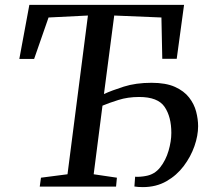

<svg xmlns="http://www.w3.org/2000/svg" viewBox="-20 -763 858 785"><path d="M142.5 0 147.5 -36.5 256 -50.5 339.5 -699.5 178.5 -691.5 119.5 -522H59L100 -743H732.5L702.5 -522.5H643.5L640 -691.5L447 -699.5L405 -378.5Q436.5 -393 486 -408.8Q535.5 -424.5 599.5 -424.5Q658 -424.5 695.2 -407.8Q732.5 -391 753.2 -364.2Q774 -337.5 782 -306.5Q790 -275.5 790 -247Q790 -208.5 775 -165.5Q760 -122.5 731.2 -84.2Q702.5 -46 660.5 -22Q618.5 2 564 2Q544 2 529.5 -0.5L532.5 -40.5Q539 -39.5 552.8 -40.5Q566.5 -41.5 576 -43.5Q612 -49.5 635 -78.8Q658 -108 669.2 -146.8Q680.5 -185.5 680.5 -219.5Q680.5 -285.5 653 -326Q625.5 -366.5 549 -366.5Q502.5 -366.5 463.8 -354.2Q425 -342 399 -331L363 -50.5L458 -36.5L454.5 0Z"/></svg>

Font: Merriweather Text Regular
Style: Italic
Weight: 400
Italic angle: -7.8°
Designer: Eben Sorkin
Foundry: Eben Sorkin
Version: Version 2.100; ttfautohint (v1.7.19-72a1) -l 8 -r 50 -G 200 